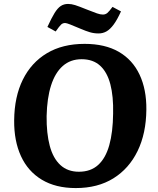

<svg xmlns="http://www.w3.org/2000/svg" viewBox="-20 -941 801 976"><path d="M52 -329Q53 -449 96 -536Q139 -623 218.5 -670.5Q298 -718 410 -718Q514 -718 584 -677.5Q654 -637 689.5 -561.5Q725 -486 724 -384Q723 -263 679.5 -173.5Q636 -84 556.5 -34.5Q477 15 365 15Q263 15 192.5 -27.5Q122 -70 86.5 -147.5Q51 -225 52 -329ZM217 -351Q216 -263 233 -199.5Q250 -136 287 -102Q324 -68 381 -68Q441 -68 479 -102.5Q517 -137 535.5 -203Q554 -269 555 -364Q557 -451 541 -512.5Q525 -574 489 -607Q453 -640 395 -640Q338 -640 299 -605.5Q260 -571 239.5 -506.5Q219 -442 217 -351ZM481 -771Q458 -771 437.5 -777Q417 -783 389 -795Q356 -809 337 -816.5Q318 -824 311 -824Q299 -824 290.5 -816Q282 -808 263 -781L221 -804Q242 -850 257.5 -875Q273 -900 289 -910.5Q305 -921 326 -921Q343 -921 362 -915Q381 -909 423 -892Q456 -879 473 -873Q490 -867 503 -867Q516 -867 525.5 -875Q535 -883 552 -906L595 -883Q576 -841 558 -816.5Q540 -792 521.5 -781.5Q503 -771 481 -771Z"/></svg>

Font: Literata 18pt
Style: Bold Italic
Weight: 700
Italic angle: -2°
Designer: Latin by Veronika Burian and Jose Scaglione. Greek by Irene Vlachou. Cyrillic by Vera Evstafieva
Foundry: TypeTogether
Version: Version 3.103;gftools[0.9.29]